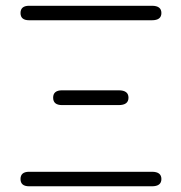

<svg xmlns="http://www.w3.org/2000/svg" viewBox="-20 -652 635 672"><path d="M395.5 -335.9Q429.7 -335.9 429.7 -310.1Q429.7 -284.2 395.5 -284.2H197.3Q166 -284.2 166 -310.1Q166 -335.9 197.3 -335.9ZM82 -581.1Q51.8 -581.1 51.8 -606.4Q51.8 -631.8 82 -631.8H511.7Q544.9 -631.8 544.9 -606.4Q544.9 -581.1 511.7 -581.1ZM82 0Q51.8 0 51.8 -25.4Q51.8 -50.8 82 -50.8H511.7Q544.9 -50.8 544.9 -25.4Q544.9 0 511.7 0Z"/></svg>

Font: Jura
Style: Book
Weight: 400
Version: Version 2.5